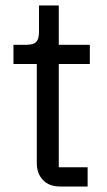

<svg xmlns="http://www.w3.org/2000/svg" viewBox="-20 -679 391 699"><path d="M299 0H199Q159 0 136.5 -23.5Q114 -47 114 -85V-446H29V-516H77Q102 -516 112 -526.5Q122 -537 122 -563V-659H194V-516H307V-446H194V-70H299Z"/></svg>

Font: Aneliza
Style: Regular
Weight: 400
Designer: Mike Abbink, Paul van der Laan, Pieter van Rosmalen
Foundry: Bold Monday
Version: Version 3.0